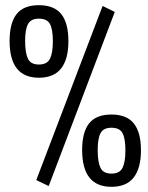

<svg xmlns="http://www.w3.org/2000/svg" viewBox="-20 -722 570 741"><path d="M410 -280Q469 -280 496.5 -245.5Q524 -211 524 -142Q524 -73 496 -37Q468 -1 410 -1Q297 -1 297 -143Q297 -212 324 -246Q351 -280 410 -280ZM376 -699 423 -676 168 -4 120 -27ZM357 -143Q357 -98 367.5 -75Q378 -52 410 -52Q442 -52 453 -74.5Q464 -97 464 -142Q464 -187 453 -208Q442 -229 410 -229Q379 -229 368 -208Q357 -187 357 -143ZM130 -702Q189 -702 216.5 -667.5Q244 -633 244 -563Q244 -494 216 -458Q188 -422 130 -422Q17 -422 17 -564Q17 -633 44 -667.5Q71 -702 130 -702ZM77 -564Q77 -519 87.5 -496Q98 -473 130 -473Q162 -473 173 -495.5Q184 -518 184 -563Q184 -608 173 -629Q162 -650 130 -650Q99 -650 88 -629Q77 -608 77 -564Z"/></svg>

Font: Panefresco 400wt
Style: Regular
Weight: 400
Foundry: Campivisivi & Chank Co
Version: Version 1.002